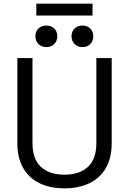

<svg xmlns="http://www.w3.org/2000/svg" viewBox="-20 -1018 706 1052"><path d="M333 14Q255 14 197 -14Q139 -42 107 -97.5Q75 -153 75 -234V-700H158V-233Q158 -147 204 -104Q250 -61 333 -61Q416 -61 462 -104Q508 -147 508 -233V-700H592V-234Q592 -153 560 -97.5Q528 -42 469.5 -14Q411 14 333 14ZM432 -760Q406 -760 389 -776.5Q372 -793 372 -819Q372 -846 389 -862Q406 -878 432 -878Q458 -878 474.5 -862Q491 -846 491 -819Q491 -793 474.5 -776.5Q458 -760 432 -760ZM234 -760Q208 -760 191 -776.5Q174 -793 174 -819Q174 -846 191 -862Q208 -878 234 -878Q260 -878 277 -862Q294 -846 294 -819Q294 -793 277 -776.5Q260 -760 234 -760ZM179 -933V-998H487V-933Z"/></svg>

Font: Space Grotesk Light
Style: Regular
Weight: 400
Version: Version 2.000